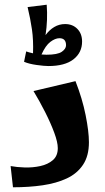

<svg xmlns="http://www.w3.org/2000/svg" viewBox="-20 -794 447 814"><path d="M35 0 25 -90Q51 -85 85 -84Q119 -83 151 -90Q183 -97 204 -115Q225 -133 225 -166Q225 -191 210 -231.5Q195 -272 171.5 -318.5Q148 -365 122 -408L300 -450Q329 -376 343 -306Q357 -236 357 -191Q357 -133 332 -95.5Q307 -58 263 -37.5Q219 -17 161 -8.5Q103 0 35 0ZM185 -514Q168 -514 135.5 -518.5Q103 -523 82 -532L91 -576Q96 -574 103.5 -572Q111 -570 120 -568Q122 -624 115.5 -669Q109 -714 97 -764L178 -774Q183 -709 173 -645Q189 -667 210 -679.5Q231 -692 256 -692Q288 -692 308 -671.5Q328 -651 328 -618Q328 -571 291.5 -542.5Q255 -514 185 -514ZM232 -632Q214 -632 193.5 -616.5Q173 -601 156 -563Q167 -562 177 -562Q224 -562 242 -574.5Q260 -587 260 -602Q260 -632 232 -632Z"/></svg>

Font: Marhey SemiBold
Style: Regular
Weight: 600
Designer: Nur Syamsi & Bustanul Arifin
Foundry: Namelatype
Version: Version 1.000; ttfautohint (v1.8.4.7-5d5b)